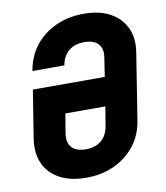

<svg xmlns="http://www.w3.org/2000/svg" viewBox="-84 -810 767 889"><g transform="rotate(-10 300.0 -365.0)"><path d="M250 10Q177 10 126 -17.5Q75 -45 53 -94.5Q31 -144 41 -210L77 -435H415L428 -520Q436 -564 415 -587Q394 -610 349 -610Q304 -610 276 -587Q248 -564 240 -520H90Q101 -587 139 -636Q177 -685 236.5 -712.5Q296 -740 369 -740Q443 -740 493 -712.5Q543 -685 566 -636Q589 -587 578 -520L529 -210Q519 -144 480.5 -94.5Q442 -45 383 -17.5Q324 10 250 10ZM271 -120Q316 -120 344 -143.5Q372 -167 379 -210L394 -300H206L191 -210Q184 -167 205 -143.5Q226 -120 271 -120Z"/></g></svg>

Font: JetBrains Mono NL ExtraBold
Style: Italic
Weight: 800
Italic angle: -9°
Monospace: yes
Designer: Philipp Nurullin, Konstantin Bulenkov
Foundry: JetBrains
Version: Version 2.305; ttfautohint (v1.8.4.7-5d5b)